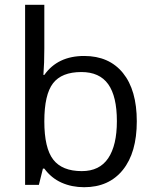

<svg xmlns="http://www.w3.org/2000/svg" viewBox="-20 -780 653 810"><path d="M335 -543.9Q440.4 -543.9 498.8 -471.9Q557.1 -399.9 557.1 -268.1Q557.1 -136.2 498.3 -63.2Q439.5 9.8 335 9.8Q282.7 9.8 239.5 -9.5Q196.3 -28.8 167 -68.8H161.1L144 0H85.9V-759.8H167V-575.2Q167 -513.2 163.1 -463.9H167Q223.6 -543.9 335 -543.9ZM323.2 -476.1Q240.2 -476.1 203.6 -428.5Q167 -380.9 167 -268.1Q167 -155.3 204.6 -106.7Q242.2 -58.1 325.2 -58.1Q399.9 -58.1 436.5 -112.5Q473.1 -167 473.1 -269Q473.1 -373.5 436.5 -424.8Q399.9 -476.1 323.2 -476.1Z"/></svg>

Font: f02265186
Style: Regular
Weight: 400
Foundry: Ascender Corporation
Version: Version 1.10